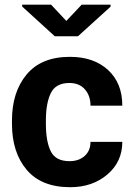

<svg xmlns="http://www.w3.org/2000/svg" viewBox="-20 -777 558 807"><path d="M272 -99.6Q311.5 -99.6 335.9 -121.6Q360.4 -143.6 360.4 -180.7H494.1Q494.1 -97.2 431.4 -43.7Q368.7 9.8 274.9 9.8Q153.8 9.8 92 -63.5Q30.3 -136.7 30.3 -256.3V-271Q30.3 -390.1 92 -464.1Q153.8 -538.1 273.9 -538.1Q374 -538.1 434.1 -482.9Q494.1 -427.7 494.1 -333H360.4Q360.4 -374.5 336.9 -401.4Q313.5 -428.2 271.5 -428.2Q214.4 -428.2 193.6 -385.7Q172.9 -343.3 172.9 -271V-256.3Q172.9 -182.6 193.4 -141.1Q213.9 -99.6 272 -99.6ZM258.8 -689 323.2 -757.3H444.8V-749L307.6 -624.5H210.4L73.2 -749.5V-757.3H194.8Z"/></svg>

Font: Roboto Web
Style: Bold
Weight: 700
Designer: Google
Version: Version 1.200310; 2013